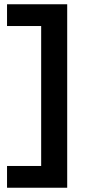

<svg xmlns="http://www.w3.org/2000/svg" viewBox="-20 -770 415 900"><path d="M13 110V8H173V-648H13V-750H295V110Z"/></svg>

Font: Txt Sans SemiBold
Style: Regular
Weight: 600
Designer: Open Source
Foundry: XRLN
Version: Version 1.0